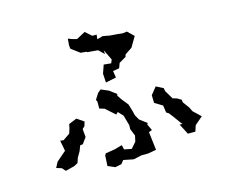

<svg xmlns="http://www.w3.org/2000/svg" viewBox="-102 -861 1205 1017"><g transform="rotate(-15 500.0 -353.0)"><path d="M476 -481 479 -432 537 -444 531 -481 566 -487 576 -514 614 -536 618 -549 657 -575 690 -631 656 -664 631 -661 603 -664 564 -667 525 -674 494 -665 497 -690H473L439 -720L391 -694L365 -701L344 -709L341 -673L343 -654L390 -619L423 -616L424 -613L483 -608L513 -579L512 -600L540 -542L532 -523L492 -527ZM107 -63 136 -54 153 -35 203 -48 223 -59 232 -86 250 -117 261 -146 276 -148 300 -181 296 -226 309 -238 316 -262 278 -288 234 -270 230 -250 221 -221 183 -195 165 -197 176 -139 164 -129 123 -93ZM372 -3 411 14 446 7 461 -12 516 -1 562 -11H597L643 -19L631 -119L649 -126L633 -160L637 -168L597 -198L582 -225L576 -250L564 -289L536 -324L519 -349L521 -358L484 -386L442 -404L425 -390L404 -357L409 -346V-308L436 -300L488 -254L499 -265L524 -238L540 -181L539 -161L555 -121L548 -89L520 -57L480 -65L474 -90L432 -78L381 -70L375 -59L374 -37ZM696 -304 697 -275V-262L740 -236L746 -196L758 -189L773 -170L813 -115L798 -116L828 -58H869L880 -91L923 -128L882 -167L871 -190L845 -225L843 -240L821 -253L798 -260L770 -307L767 -324L728 -344Z"/></g></svg>

Font: チョークS
Style: Regular
Weight: 400
Designer: [Stick] Fontworks Inc.
Foundry: [Stick] Fontworks Inc.
Version: Version 1.200;FEAKit 1.0